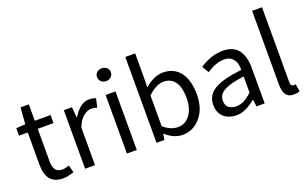

<svg xmlns="http://www.w3.org/2000/svg" viewBox="-82 -1098 2401 1497"><g transform="rotate(-20 1118.5 -350.0)"><path d="M96.2 -149.9V-418.9H23.9V-481L100.1 -485.8L109.9 -622.1H179.2V-485.8H310.1V-418.9H179.2V-148.9Q179.2 -104 195.6 -79.6Q211.9 -55.2 253.9 -55.2Q277.3 -55.2 309.1 -67.9L325.2 -5.9Q272.5 12.2 234.9 12.2Q96.2 12.2 96.2 -149.9Z M502 0H419.9V-485.8H487.8L495.1 -397.9H498Q522.9 -443.8 558.3 -470.9Q593.8 -498 629.2 -498Q664.6 -498 688 -487.8L671.9 -416Q647.5 -423.8 620.8 -423.8Q594.2 -423.8 560.5 -398.9Q526.9 -374 502 -312Z M766.6 -485.8H848.6V0H766.6ZM849.1 -601.1Q832.5 -585.9 808.6 -585.9Q784.7 -585.9 768.1 -601.1Q751.5 -616.2 751.5 -639.6Q751.5 -663.1 768.1 -677.5Q784.7 -691.9 808.6 -691.9Q832.5 -691.9 849.1 -677.5Q865.7 -663.1 865.7 -639.6Q865.7 -616.2 849.1 -601.1Z M1352.1 -250Q1352.1 -378.4 1282.7 -416Q1258.3 -429.2 1224.1 -429.2Q1165 -429.2 1094.2 -362.8V-107.9Q1152.8 -57.1 1213.1 -57.1Q1273.4 -57.1 1312.7 -108.9Q1352.1 -160.6 1352.1 -250ZM1012.2 0V-711.9H1094.2V-518.1L1092.3 -430.2Q1170.4 -498 1244.1 -498Q1336.9 -498 1387 -431.4Q1437 -364.7 1437 -247.6Q1437 -130.4 1376 -59.1Q1314.9 12.2 1227.1 12.2Q1154.8 12.2 1088.4 -47.9H1085L1078.1 0Z M1609.9 -131.8Q1609.9 -89.8 1634.3 -72Q1658.7 -54.2 1694.3 -54.2Q1730 -54.2 1761.2 -70.6Q1792.5 -86.9 1827.6 -119.1V-253.9Q1653.3 -231.4 1621.1 -174.3Q1610.4 -154.8 1609.9 -131.8ZM1528.8 -126Q1528.8 -206.1 1600.3 -248.5Q1671.9 -291 1827.6 -308.1Q1827.6 -361.8 1811.8 -385.5Q1795.9 -409.2 1776.9 -419.7Q1757.8 -430.2 1727.5 -430.2Q1659.2 -430.2 1582.5 -377.9L1549.8 -435.1Q1647.9 -498 1738.8 -498Q1829.6 -498 1869.6 -443.6Q1909.7 -389.2 1909.7 -297.9V0H1841.8L1834.5 -58.1H1832.5Q1746.6 12.2 1678.2 12.2Q1609.9 12.2 1569.3 -23.9Q1528.8 -60.1 1528.8 -126Z M2143.1 12.2Q2064.5 12.2 2064.5 -98.1V-711.9H2146.5V-91.8Q2146.5 -71.8 2153.6 -64Q2160.6 -56.2 2167 -56.2H2176.8Q2180.7 -56.2 2187.5 -58.1L2198.2 3.9Q2181.6 12.2 2143.1 12.2Z"/></g></svg>

Font: SourceSansPro-Regular
Style: Regular
Weight: 400
Designer: Paul D. Hunt
Foundry: Adobe Systems Incorporated
Version: Version 1.050;PS Version 1.000;hotconv 1.0.70;makeotf.lib2.5